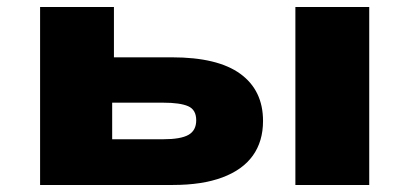

<svg xmlns="http://www.w3.org/2000/svg" viewBox="-20 -526 1164 546"><path d="M94 0V-506H304V-363H469Q599 -363 663.5 -316Q728 -269 728 -182Q728 -124 699 -83.5Q670 -43 612.5 -21.5Q555 0 472 0ZM299 -130H444Q494 -130 516 -142.5Q538 -155 538 -184Q538 -214 515 -224Q492 -234 444 -234H299ZM820 0V-506H1030V0Z"/></svg>

Font: Nunito Sans 7pt Expanded Black
Style: Regular
Weight: 900
Width: 7
Designer: Vernon Adams
Foundry: Vernon Adams
Version: Version 3.101;gftools[0.9.27]